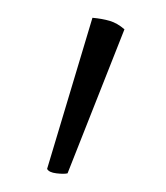

<svg xmlns="http://www.w3.org/2000/svg" viewBox="-20 -79 187 216"><path d="M56 116Q52 117 43.5 116Q35 115 33 111L84 -59Q95 -58 103.5 -55.5Q112 -53 120 -46Z"/></svg>

Font: Arima Thin Thin
Style: Regular
Weight: 250
Version: Version 1.100